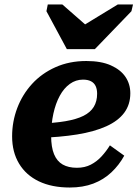

<svg xmlns="http://www.w3.org/2000/svg" viewBox="-20 -823 626 856"><path d="M278 -604H403L566 -773L573 -803H505L318 -689L394 -684L258 -803H193L187 -773ZM291 13Q211 13 153.5 -14.5Q96 -42 65 -93.5Q34 -145 34 -215Q34 -281 57 -341.5Q80 -402 123 -449Q166 -496 227.5 -523.5Q289 -551 365 -551Q431 -551 474.5 -531.5Q518 -512 539.5 -480Q561 -448 561 -407Q561 -357 534 -320.5Q507 -284 454 -260Q401 -236 324 -223.5Q247 -211 147 -208L151 -272Q221 -274 271 -282.5Q321 -291 352 -306.5Q383 -322 398 -346.5Q413 -371 413 -405Q413 -425 406.5 -439Q400 -453 386 -460.5Q372 -468 350 -468Q318 -468 291.5 -449Q265 -430 246.5 -396Q228 -362 218 -316.5Q208 -271 208 -217Q208 -167 221 -135.5Q234 -104 259.5 -89.5Q285 -75 323 -75Q358 -75 385 -89Q412 -103 433 -126Q454 -149 470 -175L534 -129Q511 -87 476.5 -54.5Q442 -22 396 -4.5Q350 13 291 13Z"/></svg>

Font: Roboto Serif 20pt
Style: Bold Italic
Weight: 700
Italic angle: -10°
Version: Version 1.007